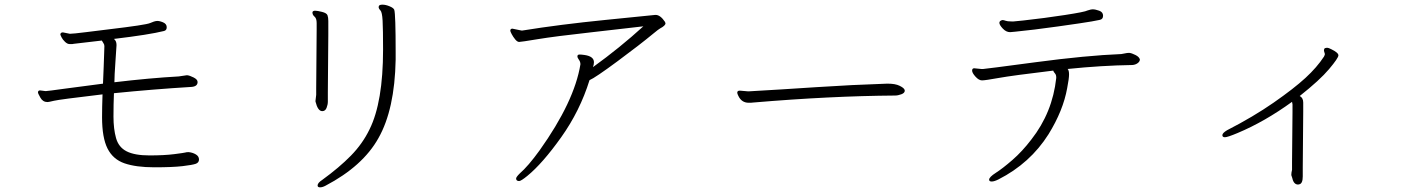

<svg xmlns="http://www.w3.org/2000/svg" viewBox="-20 -738 6040 824"><path d="M250 -599 280 -593Q293 -593 349 -600Q405 -607 446 -612Q606 -631 624 -639Q642 -647 652.5 -648Q663 -649 679 -642.5Q695 -636 695.5 -622Q696 -608 684 -605Q620 -589 469 -571Q480 -562 480 -546V-543Q480 -538 475.5 -475Q471 -412 471 -385Q622 -403 747 -410L781 -415H784Q794 -414 811 -405.5Q828 -397 828 -386Q828 -367 802 -365Q638 -355 469 -338Q467 -290 467 -237.5Q467 -185 478 -145.5Q489 -106 523.5 -88.5Q558 -71 621.5 -71Q685 -71 728 -76.5Q771 -82 775.5 -83.5Q780 -85 786 -85H791Q808 -83 821 -75Q834 -67 834 -53.5Q834 -40 820 -35Q806 -30 763.5 -25Q721 -20 642.5 -20Q564 -20 514.5 -37Q465 -54 441.5 -100.5Q418 -147 418 -235Q418 -277 420 -333Q234 -311 211.5 -305.5Q189 -300 184 -300Q164 -300 153.5 -318.5Q143 -337 143 -341Q143 -350 152 -350L176 -347Q183 -347 258.5 -357.5Q334 -368 422 -379Q424 -417 425 -451.5Q426 -486 427 -509.5Q428 -533 428 -540Q428 -547 424 -552.5Q420 -558 417 -564L297 -550Q294 -549 291 -549H278Q269 -549 259 -558.5Q249 -568 244 -578Q239 -588 239 -589Q239 -599 250 -599Z M1672 -696Q1678 -678 1678 -513V-482Q1674 -268 1604 -145Q1537 -25 1377 59Q1364 66 1353.5 66Q1343 66 1343 58Q1343 47 1363 34Q1436 -19 1486 -70Q1536 -121 1566 -183Q1624 -300 1624 -525Q1624 -612 1622 -649Q1620 -686 1612.5 -693.5Q1605 -701 1605 -708L1606 -712Q1608 -718 1621.5 -718Q1635 -718 1652 -711Q1669 -704 1672 -696ZM1363 -261Q1344 -261 1334 -302V-306L1337 -331V-359L1339 -612V-639Q1339 -659 1330 -666.5Q1321 -674 1321 -684V-686Q1323 -692 1332.5 -692Q1342 -692 1362 -687Q1382 -682 1385.5 -672.5Q1389 -663 1389 -648V-590L1387 -342V-302Q1387 -289 1381.5 -275Q1376 -261 1363 -261Z M2208 39Q2195 39 2195 28Q2195 22 2210 7Q2247 -25 2296 -93Q2445 -302 2471 -462Q2471 -473 2464.5 -481.5Q2458 -490 2458 -497L2459 -500Q2460 -504 2467.5 -504Q2475 -504 2489 -502Q2529 -496 2529 -471Q2529 -462 2525 -450Q2640 -533 2741 -625Q2676 -617 2518.5 -599.5Q2361 -582 2288.5 -570Q2216 -558 2208 -558Q2200 -558 2191 -569Q2182 -580 2176 -591.5Q2170 -603 2170 -606Q2170 -615 2179 -615L2218 -607H2222Q2383 -633 2578.5 -652.5Q2774 -672 2792 -674H2794Q2814 -674 2834 -644Q2836 -640 2836 -638Q2836 -628 2813 -616Q2807 -613 2784 -594Q2726 -546 2630 -475Q2534 -404 2510 -394Q2469 -262 2388.5 -149Q2308 -36 2243 17Q2216 39 2208 39Z M3155 -349 3190 -346H3194Q3334 -354 3484.5 -364Q3635 -374 3787 -379H3790Q3822 -379 3840.5 -370Q3859 -361 3862 -353L3863 -349Q3863 -339 3848.5 -333.5Q3834 -328 3821 -328Q3543 -326 3213 -298Q3207 -297 3202 -297H3193Q3163 -297 3149 -326Q3144 -336 3144 -340Q3144 -349 3155 -349Z M4282 -652Q4288 -652 4295.5 -649Q4303 -646 4321 -646H4330Q4339 -647 4371 -650Q4462 -660 4549.5 -673.5Q4637 -687 4647 -693L4661 -697L4669 -698Q4681 -698 4697.5 -692Q4714 -686 4714 -670.5Q4714 -655 4699 -652.5Q4684 -650 4665 -646Q4631 -640 4520.5 -624.5Q4410 -609 4337 -602L4315 -600Q4298 -600 4283.5 -615.5Q4269 -631 4269 -640Q4269 -649 4282 -652ZM4161 -445 4191 -442H4200Q4207 -442 4424.5 -471Q4642 -500 4792 -506Q4800 -507 4808.5 -509Q4817 -511 4824 -511H4827Q4837 -510 4853 -502Q4869 -494 4872 -483Q4872 -474 4862.5 -467Q4853 -460 4840 -459Q4708 -457 4562 -442Q4568 -436 4568 -418.5Q4568 -401 4560 -360Q4543 -264 4480 -162Q4401 -37 4265 32Q4247 41 4236 41Q4225 41 4225 33Q4225 22 4254 3.5Q4283 -15 4325 -51.5Q4367 -88 4406 -139Q4497 -255 4513 -403V-406Q4513 -417 4507.5 -423Q4502 -429 4500 -435Q4325 -414 4266.5 -403.5Q4208 -393 4194.5 -393Q4181 -393 4166.5 -409Q4152 -425 4152 -435Q4152 -445 4161 -445Z M5556 53 5551 54Q5532 54 5526 26Q5523 16 5522 14V11Q5522 3 5525 -9V-43L5527 -258V-290Q5527 -293 5525 -301Q5408 -216 5291 -167Q5248 -149 5237 -149Q5226 -149 5226 -158Q5226 -167 5246 -179Q5359 -237 5446 -297.5Q5533 -358 5582.5 -403.5Q5632 -449 5662 -495Q5666 -503 5666 -506L5662 -520Q5662 -530 5667 -531.5Q5672 -533 5676.5 -533Q5681 -533 5693 -527Q5724 -512 5724 -500.5Q5724 -489 5684 -441.5Q5644 -394 5558 -326Q5573 -318 5573 -298V-259L5571 -20V19Q5571 50 5556 53Z"/></svg>

Font: LXGW WenKai Lite Light
Style: Regular
Weight: 300
Designer: LXGW / Fontworks Inc.
Foundry: LXGW / Fontworks Inc.
Version: Version 1.511; March 25, 2025